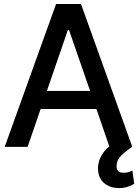

<svg xmlns="http://www.w3.org/2000/svg" viewBox="-20 -748 704 978"><path d="M120.6 0H3.9L265.6 -727.5H392.6L653.8 0H537.6L471.2 -192.9H187ZM325.7 -595.2 218.8 -284.7H439L331.5 -595.2ZM586.4 210Q541.5 210 511.7 185.8Q481.9 161.6 479.5 116.2Q476.6 75.7 502.4 35.2Q528.3 -5.4 590.8 -33.7L653.3 0Q621.1 21 597.4 44.4Q573.7 67.9 573.7 98.1Q573.7 114.3 581.8 123.3Q589.8 132.3 609.9 131.8Q624.5 132.3 635.7 128.4Q647 124.5 654.3 120.6L663.6 188.5Q651.4 195.8 631.8 202.9Q612.3 210 586.4 210Z"/></svg>

Font: Inter Tight Medium
Style: Regular
Weight: 500
Designer: Rasmus Andersson
Foundry: rsms
Version: Version 3.004; ttfautohint (v1.8.4.7-5d5b)